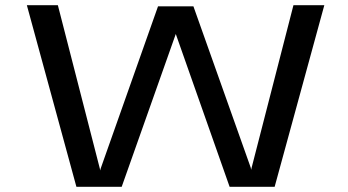

<svg xmlns="http://www.w3.org/2000/svg" viewBox="-20 -720 1340 740"><path d="M274.5 0 83.5 -700H203L365 -69.5L366 -63L368 -70.5L589 -695.5H725.5L946.5 -73.5L948 -65.5L949.5 -72.5L1111 -700H1230L1038.5 0H865L657.5 -589L449 0Z"/></svg>

Font: Trispace Expanded
Style: Regular
Weight: 400
Width: 7
Designer: Tyler Finck
Foundry: Etcetera Type Company
Version: Version 1.210; ttfautohint (v1.8.3)